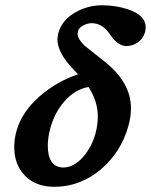

<svg xmlns="http://www.w3.org/2000/svg" viewBox="-20 -699 580 738"><path d="M204.1 -571.8Q219.2 -625.5 275.9 -654.8Q320.8 -678.7 372.6 -678.7Q425.8 -678.7 472.2 -663.1Q540 -640.1 540 -594.2Q540 -585 537.1 -574.2Q529.8 -549.8 509.3 -535.9Q488.8 -522 465.8 -522Q433.6 -522 404.8 -564Q374.5 -609.9 333 -609.9Q313.5 -609.9 295.9 -598.9Q278.3 -587.9 278.3 -568.8Q278.3 -549.3 305.2 -523.4Q333 -502 387.7 -458Q483.4 -378.9 483.4 -283.2Q483.4 -250 473.1 -213.4Q445.3 -114.7 368.7 -48.8Q288.6 19 189 19Q117.2 19 75.9 -23.7Q34.7 -66.4 34.7 -133.8Q34.7 -164.1 43.5 -196.3Q64 -269 133.8 -330.1Q197.8 -385.3 279.8 -413.6Q241.7 -453.1 228 -473.6Q201.2 -513.2 200.7 -547.4Q201.2 -559.1 204.1 -571.8ZM320.3 -364.7Q267.1 -355.5 226.1 -307.6Q189.5 -265.1 173.3 -205.6Q164.1 -171.4 163.6 -140.1Q163.6 -55.7 223.6 -55.2Q264.2 -55.2 300.8 -97.2Q333 -135.3 346.7 -185.1Q356 -219.2 356 -251Q356 -309.6 320.3 -364.7Z"/></svg>

Font: Accordance
Style: Bold-Italic
Weight: 700
Italic angle: -11°
Version: Version 1.2 (build January 31, 2020) Miklal Software Solutio